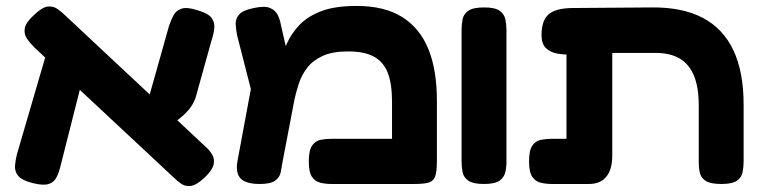

<svg xmlns="http://www.w3.org/2000/svg" viewBox="-20 -610 2558 646"><path d="M668 -12Q641 13 622 15.5Q603 18 588.5 7.5Q574 -3 561 -16L95 -451Q80 -466 70 -481Q60 -496 63.5 -515.5Q67 -535 95 -560Q122 -586 141 -588Q160 -590 175.5 -578.5Q191 -567 206 -552L671 -117Q685 -105 694 -89.5Q703 -74 698.5 -55.5Q694 -37 668 -12ZM90 6Q54 -3 41.5 -18Q29 -33 30.5 -52.5Q32 -72 37 -91L138 -437L265 -373L183 -49Q178 -29 170 -13Q162 3 144 9Q126 15 90 6ZM533 -169 471 -247 549 -524Q556 -544 564.5 -559.5Q573 -575 591.5 -581Q610 -587 646 -575Q681 -565 692 -549.5Q703 -534 701 -515Q699 -496 692 -475L638 -281Q630 -259 616.5 -242.5Q603 -226 582.5 -210Q562 -194 533 -169Z M1450 -271V-67Q1450 -34 1444.5 -17.5Q1439 -1 1423 4Q1407 9 1375 9H1095Q1076 9 1058.5 5Q1041 1 1030 -14.5Q1019 -30 1019 -67Q1019 -104 1030 -120Q1041 -136 1058.5 -139.5Q1076 -143 1096 -143H1299V-268Q1299 -327 1285 -364Q1271 -401 1239 -419Q1207 -437 1151 -437Q1099 -437 1066 -422Q1033 -407 1014 -382.5Q995 -358 985 -327.5Q975 -297 969 -266L931 -67Q928 -48 924.5 -30.5Q921 -13 905.5 -2Q890 9 854 9Q807 9 789.5 -9.5Q772 -28 779 -68L834 -364L887 -306Q902 -345 915 -385Q928 -425 944.5 -462Q961 -499 989 -527.5Q1017 -556 1062.5 -573Q1108 -590 1180 -590Q1274 -590 1333.5 -552.5Q1393 -515 1421.5 -444.5Q1450 -374 1450 -271ZM850 -209 778 -490Q774 -510 773 -528.5Q772 -547 785 -561.5Q798 -576 834 -583Q871 -591 889 -583Q907 -575 914.5 -559.5Q922 -544 925 -527L970 -328Z M1608 9Q1572 9 1556 -2Q1540 -13 1536.5 -30.5Q1533 -48 1533 -67V-509Q1533 -528 1536.5 -545.5Q1540 -563 1556 -574Q1572 -585 1609 -585Q1646 -585 1661.5 -573.5Q1677 -562 1680.5 -544.5Q1684 -527 1684 -508V-66Q1684 -47 1680 -30Q1676 -13 1660.5 -2Q1645 9 1608 9Z M1837 9Q1818 9 1800 5Q1782 1 1771 -15Q1760 -31 1760 -67Q1760 -104 1771 -120Q1782 -136 1800 -139.5Q1818 -143 1836 -143H1886V-483L1981 -434Q1946 -430 1913.5 -427.5Q1881 -425 1856 -429.5Q1831 -434 1816.5 -448.5Q1802 -463 1802 -492Q1802 -540 1825 -561Q1848 -582 1904 -583L2173 -585Q2276 -586 2344.5 -550Q2413 -514 2447.5 -441Q2482 -368 2482 -257V-68Q2482 -48 2478.5 -30.5Q2475 -13 2459.5 -2Q2444 9 2407 9Q2371 9 2355 -1Q2339 -11 2335 -27.5Q2331 -44 2331 -61V-255Q2331 -316 2315 -355Q2299 -394 2267 -413Q2235 -432 2185 -432H2040V-86Q2040 -40 2020 -15.5Q2000 9 1962 9Z"/></svg>

Font: Fredoka SemiExpanded SemiBold
Style: Regular
Weight: 600
Width: 6
Designer: Ben Nathan
Foundry: Milena B. Brandão, Ben Nathan
Version: Version 2.001